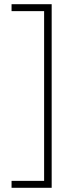

<svg xmlns="http://www.w3.org/2000/svg" viewBox="-20 -735 347 914"><path d="M35 126H190V-682H35V-715H226V159H35Z"/></svg>

Font: Noto Sans Gujarati UI ExtraCondensed ExtraLight
Style: Regular
Weight: 200
Width: 2
Designer: Jelle Bosma - Monotype Design Team, Universal Thirst
Foundry: Monotype Imaging Inc.
Version: Version 2.106; ttfautohint (v1.8.4.7-5d5b)